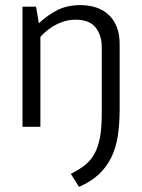

<svg xmlns="http://www.w3.org/2000/svg" viewBox="-20 -496 556 751"><path d="M448 -69Q448 -12 441 34.5Q434 81 416 118.5Q398 156 367.5 185Q337 214 289 235L257 184Q289 168 312 150Q335 132 349.5 105.5Q364 79 371 42Q378 5 378 -51V-311Q378 -358 354 -388.5Q330 -419 274 -419Q239 -419 203 -401.5Q167 -384 138 -352V0H68V-470H121L132 -405Q167 -438 205.5 -457Q244 -476 294 -476Q366 -476 407 -436Q448 -396 448 -324Z"/></svg>

Font: Mukta Malar Light
Style: Regular
Weight: 300
Designer: Aadarsh Rajan, Girish Dalvi, Yashodeep Gholap
Foundry: Ek Type
Version: Version 2.538;PS 1.000;hotconv 16.6.51;makeotf.lib2.5.65220;